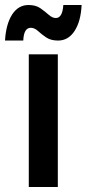

<svg xmlns="http://www.w3.org/2000/svg" viewBox="-54 -747 346 767"><path d="M61 0V-530H177V0ZM-34 -585Q-30 -651 -5.5 -689Q19 -727 60 -727Q89 -727 107.5 -714Q126 -701 140.5 -688Q155 -675 169 -675Q182 -675 189.5 -687.5Q197 -700 199 -727H272Q269 -662 244 -623.5Q219 -585 178 -585Q149 -585 130.5 -597.5Q112 -610 98 -623Q84 -636 69 -636Q41 -636 39 -585Z"/></svg>

Font: Radio Canada Big Medium
Style: Regular
Weight: 500
Designer: Étienne Aubert Bonn
Foundry: Coppers and Brasses
Version: Version 1.001